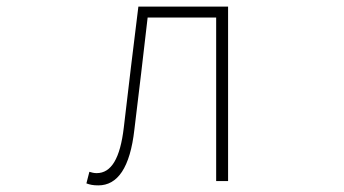

<svg xmlns="http://www.w3.org/2000/svg" viewBox="-20 -547 1040 580"><path d="M277 13C335 13 373 -40 386 -156C400 -270 413 -381 426 -494H633V0H669V-527H398C383 -405 368 -284 354 -162C343 -68 316 -24 272 -24C263 -24 257 -26 250 -28L241 7C252 11 261 13 277 13Z"/></svg>

Font: Harano Aji Gothic K1 ExtraLight
Style: Regular
Weight: 250
Foundry: Masamichi Hosoda
Version: HaranoAjiGothicK1-ExtraLight version 20230610;ttx 4.39.4